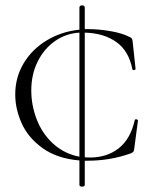

<svg xmlns="http://www.w3.org/2000/svg" viewBox="-20 -589 580 718"><path d="M489 -143Q491 -143 493.5 -141.5Q496 -140 496 -139L482 -33Q481 -25 479 -22Q477 -19 468 -15Q391 12 308 12H297V102Q297 109 287 109Q277 109 277 102V11Q194 4 140 -34.5Q86 -73 61.5 -127Q37 -181 37 -236Q37 -299 68 -351.5Q99 -404 154 -437.5Q209 -471 277 -478V-561Q277 -565 280 -567Q283 -569 287 -569Q291 -569 294 -567Q297 -565 297 -561V-480H312Q350 -480 393.5 -472.5Q437 -465 464 -451Q471 -448 473 -445Q475 -442 476 -434L487 -331Q487 -328 481.5 -327Q476 -326 475 -330Q462 -398 415.5 -431.5Q369 -465 297 -467V-1Q304 0 317 0Q380 0 424 -34.5Q468 -69 484 -140Q484 -143 489 -143ZM277 -3V-467Q226 -464 185 -435Q144 -406 120.5 -358Q97 -310 97 -251Q97 -195 117.5 -142Q138 -89 179 -51.5Q220 -14 277 -3Z"/></svg>

Font: Cormorant Garamond Light
Style: Regular
Weight: 300
Designer: Christian Thalmann (Catharsis Fonts)
Version: Version 3.000